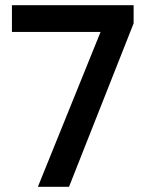

<svg xmlns="http://www.w3.org/2000/svg" viewBox="-20 -720 562 740"><path d="M126 0 381 -630H495L246 0ZM26 -597V-700H495V-630L446 -597Z"/></svg>

Font: Outfit Thin Medium
Style: Regular
Weight: 500
Version: Version 1.100;gftools[0.9.27]